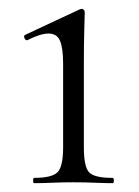

<svg xmlns="http://www.w3.org/2000/svg" viewBox="-20 -415 315 435"><path d="M57 0Q55 0 55 -6Q55 -12 57 -12Q98 -12 110.5 -25Q123 -38 123 -81V-270Q123 -306 116 -322.5Q109 -339 90 -339Q81 -339 69.5 -335.5Q58 -332 42 -324Q38 -323 35.5 -328.5Q33 -334 37 -336L161 -394Q164 -395 165 -395Q167 -395 169.5 -393Q172 -391 172 -388Q172 -381 171 -349.5Q170 -318 170 -271V-81Q170 -38 181.5 -25Q193 -12 235 -12Q238 -12 238 -6Q238 0 235 0Q218 0 195 -1Q172 -2 146 -2Q121 -2 98 -1Q75 0 57 0Z"/></svg>

Font: Cormorant Infant Light
Style: Regular
Weight: 300
Designer: Christian Thalmann (Catharsis Fonts)
Foundry: Catharsis Fonts
Version: Version 4.001